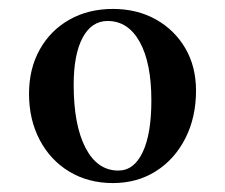

<svg xmlns="http://www.w3.org/2000/svg" viewBox="-20 -736 504 430"><path d="M233 -326Q178 -326 135.5 -351.5Q93 -377 69 -422.5Q45 -468 45 -526Q45 -582 69 -625Q93 -668 135.5 -692Q178 -716 233 -716Q287 -716 329 -692.5Q371 -669 395 -628Q419 -587 419 -533Q419 -473 395 -426Q371 -379 329 -352.5Q287 -326 233 -326ZM245 -354Q280 -354 299.5 -395Q319 -436 319 -511Q319 -595 293 -642Q267 -689 221 -689Q185 -689 165 -651.5Q145 -614 145 -546Q145 -456 171.5 -405Q198 -354 245 -354Z"/></svg>

Font: Wittgenstein Semibold
Style: Regular
Weight: 600
Designer: Jörg Drees
Foundry: Jörg Drees
Version: Version 1.303; ttfautohint (v1.8.4.7-5d5b)